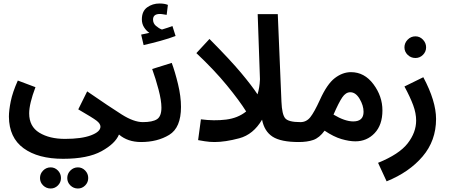

<svg xmlns="http://www.w3.org/2000/svg" viewBox="-20 -808 2579 1099"><path d="M788 5Q854 5 854 -54Q854 -77 840.5 -93Q827 -109 798 -109Q746 -109 677 -152.5Q608 -196 479 -285L428 -182Q511 -134 533 -117Q555 -100 555 -83Q555 -54 501 -33.5Q447 -13 352 -13Q263 -13 205 -48.5Q147 -84 147 -159Q147 -214 183 -309L82 -347Q52 -280 41.5 -228Q31 -176 31 -140Q32 -20 115 40.5Q198 101 341 101Q482 101 561 57.5Q640 14 661 -38Q711 5 788 5ZM426 271Q450 271 467.5 253.5Q485 236 485 211Q485 186 467.5 168Q450 150 426 150Q401 150 383 168Q365 186 365 211Q365 236 383 253.5Q401 271 426 271ZM270 271Q294 271 311.5 253.5Q329 236 329 211Q329 186 311.5 168Q294 150 270 150Q245 150 227 168Q209 186 209 211Q209 236 227 253.5Q245 271 270 271Z M787 5Q881 5 948.5 -36Q1016 -77 1016 -196Q1016 -256 999 -326.5Q982 -397 963 -448L851 -413Q871 -358 887.5 -295.5Q904 -233 904 -192Q904 -142 878.5 -125.5Q853 -109 797 -109ZM985 -602 967 -659Q944 -650 907 -639Q890 -645 873 -659.5Q856 -674 856 -696Q856 -728 895 -728Q905 -728 914.5 -726Q924 -724 934 -723L941 -780Q922 -788 893 -788Q853 -788 822.5 -766Q792 -744 792 -697Q792 -672 804.5 -652Q817 -632 835 -620Q826 -618 814.5 -615.5Q803 -613 788 -610L802 -550Q847 -560 898 -574Q949 -588 985 -602Z M1757 -56Q1757 -109 1699 -109Q1631 -109 1612.5 -131Q1594 -153 1591 -226L1570 -727H1455L1468 -354Q1466 -306 1454 -268Q1421 -318 1359.5 -391.5Q1298 -465 1179 -585L1104 -504Q1207 -407 1279 -319Q1351 -231 1389 -170Q1342 -132 1274 -123.5Q1206 -115 1130 -125L1114 -6Q1124 -4 1152 0.5Q1180 5 1208 5Q1269 5 1349.5 -16.5Q1430 -38 1480 -123Q1493 -56 1540.5 -25.5Q1588 5 1690 5Q1723 5 1740 -12.5Q1757 -30 1757 -56Z M2014 1Q2080 1 2124.5 -46Q2169 -93 2169 -176Q2169 -257 2117.5 -326Q2066 -395 1989 -395Q1941 -395 1896.5 -361Q1852 -327 1811 -236Q1779 -166 1756.5 -137.5Q1734 -109 1700 -109L1690 5Q1739 5 1773.5 -7Q1808 -19 1838 -60Q1890 -25 1934.5 -12Q1979 1 2014 1ZM1985 -280Q2016 -280 2038.5 -242Q2061 -204 2061 -168Q2061 -113 2002 -113Q1954 -113 1889 -152Q1919 -221 1939 -250.5Q1959 -280 1985 -280Z M2193 230Q2322 178 2399 87.5Q2476 -3 2476 -127Q2476 -229 2403 -366L2295 -313Q2328 -252 2345 -206Q2362 -160 2362 -118Q2362 -50 2313.5 12.5Q2265 75 2144 124ZM2358 -476Q2383 -476 2401 -494Q2419 -512 2419 -537Q2419 -562 2401 -581Q2383 -600 2358 -600Q2332 -600 2313.5 -581Q2295 -562 2295 -537Q2295 -512 2313.5 -494Q2332 -476 2358 -476Z"/></svg>

Font: Noto Sans Arabic UI SemiCondensed Semi
Style: Regular
Weight: 600
Width: 4
Designer: Nadine Chahine - Monotype Design Team
Foundry: Monotype Imaging Inc.
Version: Version 1.900